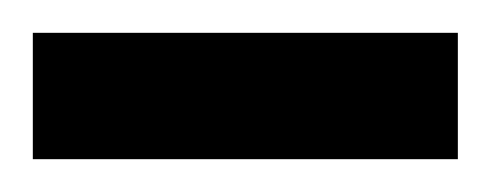

<svg xmlns="http://www.w3.org/2000/svg" viewBox="-20 -695 299 117"><path d="M0 -598V-675H259V-598Z"/></svg>

Font: Saira SemiCondensed SemiBold
Style: Regular
Weight: 600
Width: 4
Designer: Hector Gatti with collaboration of the Omnibus-Type team
Foundry: Omnibus-Type
Version: Version 1.101